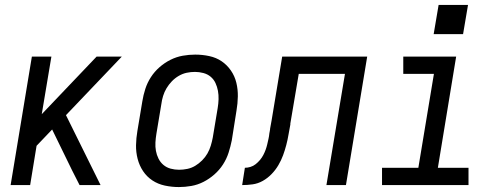

<svg xmlns="http://www.w3.org/2000/svg" viewBox="-20 -749 2040 777"><path d="M23 0 109 -520H188L149 -287L371 -520H473L247 -283L387 0H302L272 -59L191 -225L128 -159L102 0Z M704 8Q675 8 647 2Q619 -4 596.5 -19Q574 -34 559 -56.5Q544 -79 537 -106Q530 -133 530.5 -161.5Q531 -190 536 -219L556 -339Q560 -364 568 -389Q576 -414 590.5 -436.5Q605 -459 625.5 -477Q646 -495 670 -507Q694 -519 719.5 -523.5Q745 -528 770 -528Q799 -528 827 -522Q855 -516 877 -501Q899 -486 914.5 -463.5Q930 -441 936.5 -414Q943 -387 942.5 -358.5Q942 -330 937 -301L918 -181Q913 -156 905 -131Q897 -106 882.5 -83.5Q868 -61 847.5 -43Q827 -25 803.5 -13Q780 -1 754.5 3.5Q729 8 704 8ZM705 -62Q721 -62 738 -65.5Q755 -69 770 -78Q785 -87 798 -100Q811 -113 819.5 -128Q828 -143 833 -159.5Q838 -176 841 -192L861 -312Q864 -330 864.5 -347.5Q865 -365 862 -381.5Q859 -398 852 -413Q845 -428 832.5 -438.5Q820 -449 803 -453.5Q786 -458 769 -458Q752 -458 735.5 -454.5Q719 -451 703.5 -442Q688 -433 675.5 -420Q663 -407 654 -392Q645 -377 640 -360.5Q635 -344 633 -328L613 -208Q610 -190 609 -172.5Q608 -155 611 -138.5Q614 -122 621.5 -107Q629 -92 641.5 -81.5Q654 -71 670.5 -66.5Q687 -62 705 -62Z M960 0 971 -70Q982 -70 993.5 -73.5Q1005 -77 1014.5 -84.5Q1024 -92 1032 -101.5Q1040 -111 1045.5 -121.5Q1051 -132 1055 -143Q1059 -154 1061.5 -165Q1064 -176 1066.5 -187Q1069 -198 1070 -209Q1071 -213 1071.5 -217Q1072 -221 1073 -226V-228Q1075 -236 1076 -244.5Q1077 -253 1079 -261L1122 -520H1466L1380 0H1301L1376 -450H1189L1155 -249Q1155 -248 1155 -247.5Q1155 -247 1155 -247V-246Q1155 -246 1155 -246Q1155 -246 1155 -245Q1151 -225 1147.5 -204Q1144 -183 1138.5 -162Q1133 -141 1125.5 -120.5Q1118 -100 1106.5 -80.5Q1095 -61 1079 -44.5Q1063 -28 1043.5 -17Q1024 -6 1002.5 -3Q981 0 960 0Z M1526 0V-70H1673L1736 -450H1612V-520H1826L1752 -70H1876V0ZM1735 -611 1755 -729H1874L1854 -611Z"/></svg>

Font: Iosevka SS04 Oblique
Style: Regular
Weight: 400
Italic angle: -9°
Monospace: yes
Designer: Belleve Invis
Foundry: Belleve Invis
Version: Version 19.0.0; ttfautohint (v1.8.4)